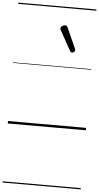

<svg xmlns="http://www.w3.org/2000/svg" viewBox="-85 -1045 815 1580"><g transform="rotate(5 322.5 -255.0)"><path d="M475 -627Q471 -627 467 -629.5Q463 -632 459 -638L366 -806Q364 -810 363 -813.5Q362 -817 363 -820Q364 -827 371 -833Q378 -839 386.5 -842.5Q395 -846 403 -846Q414 -846 421 -831L498 -659Q499 -655 499.5 -652Q500 -649 500 -646Q499 -638 490.5 -632.5Q482 -627 475 -627ZM0 478H645V488H0ZM0 -20H645V0H0ZM0 -505H645V-500H0ZM0 -998H645V-988H0Z"/></g></svg>

Font: Playwrite AU SA Guides
Style: Regular
Weight: 400
Designer: Veronika Burian, José Scaglione
Foundry: TypeTogether
Version: Version 1.003